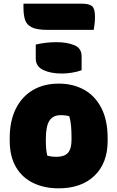

<svg xmlns="http://www.w3.org/2000/svg" viewBox="-20 -1015 640 1047"><path d="M301 -559Q378 -559 438 -526Q498 -493 532.5 -426.5Q567 -360 567 -261V-247Q567 -126 495.5 -57Q424 12 299 12Q222 12 161.5 -17Q101 -46 67 -104Q33 -162 33 -248V-262Q33 -354 65.5 -420.5Q98 -487 158 -523Q218 -559 301 -559ZM311 -387Q269 -387 249.5 -357Q230 -327 230 -257V-246Q230 -221 232 -201Q234 -181 238 -166Q249 -163 260.5 -161.5Q272 -160 290 -160Q331 -160 350.5 -181.5Q370 -203 370 -252V-263Q370 -301 367.5 -328.5Q365 -356 358 -381Q339 -387 311 -387ZM175 -772Q230 -785 287 -785Q346 -785 385.5 -768.5Q425 -752 425 -708V-632Q400 -623 371.5 -618.5Q343 -614 317 -614Q256 -614 215.5 -633.5Q175 -653 175 -696ZM108 -995H425Q467 -995 482.5 -981Q498 -967 498 -923Q498 -901 495.5 -882Q493 -863 491 -852H241Q182 -852 153.5 -866Q125 -880 116.5 -907Q108 -934 108 -973Z"/></svg>

Font: Recursive Sn Csl St Blk
Style: Regular
Weight: 900
Version: Version 1.079;hotconv 1.0.112;makeotfexe 2.5.65598; ttfautoh